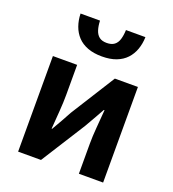

<svg xmlns="http://www.w3.org/2000/svg" viewBox="-148 -945 952 1057"><g transform="rotate(20 328.0 -416.0)"><path d="M79 0V-560H221V-383Q221 -341 217 -288Q213 -235 209 -182H212Q227 -208 246.5 -242Q266 -276 279 -301L442 -560H577V0H435V-176Q435 -219 439.5 -272Q444 -325 448 -377H444Q430 -352 410.5 -317.5Q391 -283 377 -259L213 0ZM332 -650Q284 -650 248.5 -663.5Q213 -677 190 -701.5Q167 -726 155 -759.5Q143 -793 142 -832H256Q257 -801 264.5 -777.5Q272 -754 288 -741.5Q304 -729 332 -729Q360 -729 376.5 -741.5Q393 -754 400 -777.5Q407 -801 408 -832H522Q521 -793 509 -759.5Q497 -726 474 -701.5Q451 -677 416 -663.5Q381 -650 332 -650Z"/></g></svg>

Font: Farlight84_Sys_V01
Style: Bold
Weight: 700
Designer: Monotype Design Team, Nadine Chahine and Nizar Qandah
Foundry: Monotype Imaging Inc.
Version: Version 2.004;October 31, 2024;FontCreator 14.0.0.2814 64-bi